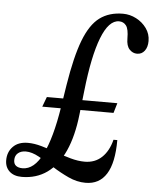

<svg xmlns="http://www.w3.org/2000/svg" viewBox="-105 -818 708 875"><g transform="rotate(5 249.5 -381.0)"><path d="M36 -108Q14 -108 0.2 -96.5Q-13.5 -85 -13.5 -64.5Q-13.5 -47 -2.8 -38.8Q8 -30.5 27 -30.5Q80.5 -30.5 118 -105.5Q155.5 -180.5 178 -323.5L194 -425.5Q215 -557 244 -632.5Q273 -708 316.2 -740Q359.5 -772 422.5 -772Q454 -772 483 -757Q512 -742 530.5 -716.2Q549 -690.5 549 -658Q549 -630 536 -613Q523 -596 501.5 -596Q481.5 -596 466.8 -611.8Q452 -627.5 452 -661.5Q452 -704.5 440 -720.2Q428 -736 407.5 -736Q360.5 -736 327.5 -651.2Q294.5 -566.5 277 -407L264.5 -297Q253.5 -198 222.8 -129.8Q192 -61.5 142.8 -26.2Q93.5 9 27 9Q-9 9 -29.5 -10Q-50 -29 -50 -60.5Q-50 -98.5 -25.8 -123.2Q-1.5 -148 42 -148Q71 -148 104.5 -138.5Q138 -129 173 -116.5Q208 -104 242 -94.5Q276 -85 306.5 -85Q353.5 -85 384.8 -114.5Q416 -144 429 -196H446.5Q446.5 -92 414.2 -40.8Q382 10.5 319 10.5Q279.5 10.5 240.5 -7.5Q201.5 -25.5 165.2 -48.8Q129 -72 96.2 -90Q63.5 -108 36 -108ZM432 -363.5 418.5 -318H92.5L109.5 -363.5Z"/></g></svg>

Font: Libre Caslon Condensed
Style: Italic
Weight: 400
Italic angle: -22.583°
Designer: Pablo Impallari, Rodrigo Fuenzalida, Katja Schimmel, Ertekin Erdin
Foundry: Pablo Impallari, Rodrigo Fuenzalida
Version: Version 2.000;gftools[0.9.33]